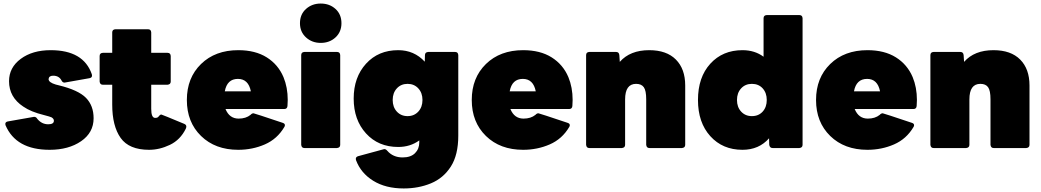

<svg xmlns="http://www.w3.org/2000/svg" viewBox="-20 -835 5873 1083"><path d="M260 10Q70 10 11 -129L10 -136Q10 -147 24 -150L172 -176Q184 -176 190 -165Q215 -134 252 -134Q284 -134 284 -154Q284 -165 271 -173Q263 -177 228 -186Q154 -204 111 -234Q31 -287 31 -377Q31 -454 97 -503Q163 -552 266 -552Q451 -552 498 -416L499 -408Q499 -397 485 -394L344 -369Q333 -369 327 -381Q313 -408 280 -408Q256 -408 254 -389Q254 -370 295 -358L311 -354Q422 -327 465 -283Q508 -239 508 -168Q508 -87 437.5 -38.5Q367 10 260 10Z M821 10Q708 10 660.5 -57Q613 -124 613 -245V-357H560Q544 -357 542 -375V-519Q542 -536 560 -537H613V-652Q613 -669 631 -670H815Q832 -670 833 -652V-537H925Q942 -537 943 -519V-375Q943 -359 925 -357H833V-221Q833 -170 855 -170Q864 -170 868.5 -172.5Q873 -175 880 -184Q884 -189 890 -189Q893 -189 1020 -136Q1031 -131 1031 -121Q1031 -116 1028 -109Q997 -46 938.5 -18Q880 10 821 10Z M1324 10Q1194 10 1114 -68Q1034 -146 1034 -271Q1034 -396 1114 -474Q1194 -552 1324 -552Q1420 -552 1484.5 -511.5Q1549 -471 1579 -400Q1603 -342 1603 -271Q1603 -254 1601.5 -237Q1600 -220 1583 -220H1252Q1274 -166 1326 -166Q1367 -166 1393 -187Q1401 -196 1410 -196Q1414 -196 1575 -142Q1587 -138 1587 -129Q1587 -124 1584 -119Q1544 -51 1474 -20.5Q1404 10 1324 10ZM1395 -320Q1381 -390 1322 -390Q1261 -390 1248 -320Z M1789 -593Q1740 -593 1706 -624Q1672 -655 1672 -704Q1672 -754 1706 -784.5Q1740 -815 1789 -815Q1839 -815 1872.5 -784.5Q1906 -754 1906 -704Q1906 -655 1872.5 -624Q1839 -593 1789 -593ZM1881 0H1697Q1681 0 1679 -18V-524Q1679 -541 1697 -542H1881Q1898 -542 1899 -524V-18Q1899 -2 1881 0Z M2257 228Q2155 228 2085 184.5Q2015 141 1988 68L1987 61Q1987 50 2000 46Q2144 6 2147 6Q2157 6 2164 15Q2197 53 2251 53Q2297 53 2321 29Q2345 5 2345 -32V-43Q2294 -6 2226 -6Q2114 -6 2044.5 -82.5Q1975 -159 1975 -279Q1975 -399 2044.5 -475.5Q2114 -552 2226 -552Q2316 -552 2376 -487Q2377 -506 2377 -523.5Q2377 -541 2396 -542H2547Q2564 -542 2565 -524V-70Q2565 39 2523 104.5Q2481 170 2411 199Q2341 228 2257 228ZM2279 -180Q2316 -180 2339.5 -205.5Q2363 -231 2363 -271Q2363 -311 2339.5 -336.5Q2316 -362 2279 -362Q2242 -362 2218.5 -336.5Q2195 -311 2195 -271Q2195 -231 2218.5 -205.5Q2242 -180 2279 -180Z M2931 10Q2801 10 2721 -68Q2641 -146 2641 -271Q2641 -396 2721 -474Q2801 -552 2931 -552Q3027 -552 3091.5 -511.5Q3156 -471 3186 -400Q3210 -342 3210 -271Q3210 -254 3208.5 -237Q3207 -220 3190 -220H2859Q2881 -166 2933 -166Q2974 -166 3000 -187Q3008 -196 3017 -196Q3021 -196 3182 -142Q3194 -138 3194 -129Q3194 -124 3191 -119Q3151 -51 3081 -20.5Q3011 10 2931 10ZM3002 -320Q2988 -390 2929 -390Q2868 -390 2855 -320Z M3827 0H3643Q3627 0 3625 -18V-275Q3625 -324 3611.5 -343Q3598 -362 3568 -362Q3506 -362 3506 -274V-18Q3506 -2 3488 0H3304Q3288 0 3286 -18V-524Q3286 -541 3304 -542H3455Q3472 -542 3473.5 -523.5Q3475 -505 3476 -486Q3534 -552 3642 -552Q3740 -552 3792.5 -499Q3845 -446 3845 -353V-18Q3845 -2 3827 0Z M4168 10Q4056 10 3986.5 -67Q3917 -144 3917 -271Q3917 -399 3986.5 -475.5Q4056 -552 4168 -552Q4237 -552 4287 -515V-732Q4287 -749 4305 -750H4489Q4506 -750 4507 -732V-18Q4507 -2 4489 0H4338Q4322 0 4319 -18L4318 -55Q4261 10 4168 10ZM4221 -180Q4259 -180 4282 -205.5Q4305 -231 4305 -271Q4305 -311 4282 -336.5Q4259 -362 4221 -362Q4184 -362 4160.5 -336.5Q4137 -311 4137 -271Q4137 -231 4160.5 -205.5Q4184 -180 4221 -180Z M4873 10Q4743 10 4663 -68Q4583 -146 4583 -271Q4583 -396 4663 -474Q4743 -552 4873 -552Q4969 -552 5033.5 -511.5Q5098 -471 5128 -400Q5152 -342 5152 -271Q5152 -254 5150.5 -237Q5149 -220 5132 -220H4801Q4823 -166 4875 -166Q4916 -166 4942 -187Q4950 -196 4959 -196Q4963 -196 5124 -142Q5136 -138 5136 -129Q5136 -124 5133 -119Q5093 -51 5023 -20.5Q4953 10 4873 10ZM4944 -320Q4930 -390 4871 -390Q4810 -390 4797 -320Z M5769 0H5585Q5569 0 5567 -18V-275Q5567 -324 5553.5 -343Q5540 -362 5510 -362Q5448 -362 5448 -274V-18Q5448 -2 5430 0H5246Q5230 0 5228 -18V-524Q5228 -541 5246 -542H5397Q5414 -542 5415.5 -523.5Q5417 -505 5418 -486Q5476 -552 5584 -552Q5682 -552 5734.5 -499Q5787 -446 5787 -353V-18Q5787 -2 5769 0Z"/></svg>

Font: YamahaIndonesia935. App Black
Style: Regular
Weight: 900
Designer: Dalton Maag Ltd
Foundry: Dalton Maag Ltd
Version: Version 1.002; January 01, 2024; Regular/Italic